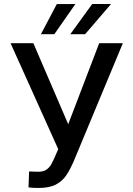

<svg xmlns="http://www.w3.org/2000/svg" viewBox="-20 -927 665 957"><path d="M146.3 -711.6 320 -307.9 474.4 -711.6H592.3L345.2 -117.9Q330.3 -83.8 311.3 -54.7Q292.3 -25.6 259.8 -7.8Q227.3 9.9 171.9 9.9Q160.2 9.9 143.8 9.1Q127.5 8.2 122.2 7.1L125 -72.4Q130.3 -72.4 146.7 -71.7Q163 -71 170.5 -71Q196.7 -71 211.8 -81.7Q226.9 -92.3 236 -109Q245 -125.7 252.8 -143.5L270.2 -183.6L32.7 -711.6ZM330.3 -756.4 439.6 -907H533.4L404.1 -756.4ZM183.9 -756.4 263.1 -906.6 355.8 -907 250.7 -756.4Z"/></svg>

Font: Inter UI
Style: Regular
Weight: 400
Designer: Rasmus Andersson
Foundry: rsms
Version: Version 2.2